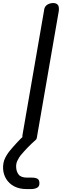

<svg xmlns="http://www.w3.org/2000/svg" viewBox="-62 -946 412 1276"><path d="M185.5 -46.5Q184 -23.5 170 -11Q156 1.5 131.5 4.5Q109.5 6.5 97 -4.5Q84.5 -15.5 87 -46.5L230.5 -874.5Q232 -897.5 246.2 -910.2Q260.5 -923 285 -925.5Q307 -927.5 319.5 -916.8Q332 -906 329 -874.5ZM113.5 310.5Q67.5 310.5 33.2 292.8Q-1 275 -20.2 244.2Q-39.5 213.5 -41.5 175Q-43 135.5 -28.5 105.5Q-14 75.5 7 51.5Q25 29.5 49.8 2.8Q74.5 -24 96 -43.5Q108 -54 117.8 -57.8Q127.5 -61.5 141.5 -61.5Q154.5 -61.5 166.2 -54Q178 -46.5 181.8 -35.8Q185.5 -25 173.5 -14.5Q147 8.5 121.5 35Q96 61.5 75 86.5Q64.5 100 54 121.2Q43.5 142.5 45.5 166.5Q46.5 194.5 62.2 214.5Q78 234.5 119 234.5H150.5Q174 234.5 187 242Q200 249.5 200 271.5Q200.5 293.5 184 302Q167.5 310.5 145 310.5Z"/></svg>

Font: Edu AU VIC WA NT Pre Medium
Style: Regular
Weight: 500
Designer: Tina and Corey Anderson, Eben Sorkin, Mirko Velimirovic
Foundry: Google for Education
Version: Version 1.001